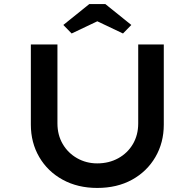

<svg xmlns="http://www.w3.org/2000/svg" viewBox="-20 -920 959 946"><path d="M459 6Q363 6 289 -34.5Q215 -75 173.5 -146Q132 -217 132 -306V-701H263V-312Q263 -255 289 -210.5Q315 -166 360 -140.5Q405 -115 459 -115Q517 -115 563 -140.5Q609 -166 635 -210.5Q661 -255 661 -312V-701H787V-306Q787 -217 745.5 -146Q704 -75 630.5 -34.5Q557 6 459 6ZM333 -755 292 -797 420 -900H499L627 -797L586 -755L445 -822H474Z"/></svg>

Font: Lexend Giga Medium
Style: Regular
Weight: 500
Designer: Bonnie Shaver-Troup, Thomas Jockin
Foundry: Lexend
Version: Version 1.007